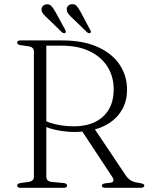

<svg xmlns="http://www.w3.org/2000/svg" viewBox="-20 -892 706 912"><path d="M583.5 -465.5Q583.5 -415 562 -375Q540.5 -335 501.5 -308.8Q462.5 -282.5 409.5 -272.5Q397.5 -271 385.8 -269.2Q374 -267.5 362 -266.2Q350 -265 337 -265Q305.5 -265 274.2 -269.5Q243 -274 216.5 -282.5Q190 -291 172 -303.5L177.5 -327.5Q193 -317 218 -308.8Q243 -300.5 272.2 -296.2Q301.5 -292 330 -292Q419 -292 469.5 -338.2Q520 -384.5 520 -467.5Q520 -528 490.8 -574.8Q461.5 -621.5 406.5 -648.2Q351.5 -675 274.5 -675H200V-52Q200 -42 206.2 -35.8Q212.5 -29.5 224 -28L283.5 -22.5Q292 -21 295.2 -18Q298.5 -15 298.5 -10.5Q298.5 0 283.5 0H76.5Q69 0 65.2 -3Q61.5 -6 61.5 -10.5Q61.5 -19.5 77 -22.5L117 -28Q128.5 -30 134.8 -36Q141 -42 141 -52V-648Q141 -658 134.8 -664Q128.5 -670 117 -672L77 -677.5Q61.5 -680.5 61.5 -689.5Q61.5 -694.5 65.2 -697.2Q69 -700 76.5 -700H275.5Q374 -700 442.8 -669.5Q511.5 -639 547.5 -586Q583.5 -533 583.5 -465.5ZM364.5 -277 425.5 -285.5 577.5 -58.5Q587 -44.5 599.8 -36Q612.5 -27.5 635.5 -24Q655 -21 660.2 -18Q665.5 -15 665.5 -10.5Q665.5 -6 661.2 -3Q657 0 648.5 0H480.5Q464 0 464 -10.5Q464 -14.5 467.8 -17.2Q471.5 -20 479 -21L504.5 -24Q517 -26 518.8 -33.5Q520.5 -41 512 -53.5ZM245 -832.5 290 -750Q292 -746 292.5 -742.2Q293 -738.5 290.5 -736Q286.5 -733.5 282.8 -734.5Q279 -735.5 275 -738L206 -805Q195.5 -814 187.8 -822.8Q180 -831.5 177.5 -842.5Q175.5 -854 182.2 -861.8Q189 -869.5 199.5 -871.5Q215 -873.5 224.8 -862.5Q234.5 -851.5 245 -832.5ZM364.5 -832.5 408.5 -749.5Q411.5 -745.5 411.8 -742Q412 -738.5 409 -736Q406 -733.5 402 -734.5Q398 -735.5 394.5 -738L325 -805Q314.5 -814.5 306.8 -823.5Q299 -832.5 297.5 -843.5Q295.5 -855 302 -862.8Q308.5 -870.5 319.5 -872Q335 -874 344.8 -862.8Q354.5 -851.5 364.5 -832.5Z"/></svg>

Font: Fraunces ExtraLight
Style: Regular
Weight: 250
Version: Version 1.000;[b76b70a41]